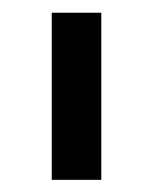

<svg xmlns="http://www.w3.org/2000/svg" viewBox="-20 -694 245 308"><path d="M63 -673.6V-405.5H142.5V-673.6Z"/></svg>

Font: Estedad-VF-FD Black
Style: Regular
Weight: 900
Designer: Amin Abedi
Version: Version 4.000